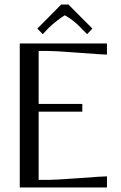

<svg xmlns="http://www.w3.org/2000/svg" viewBox="-20 -824 531 844"><path d="M280.8 -804.2 386.2 -698.2 362.8 -673.8 335.9 -701.2Q303.7 -735.4 265.1 -756.8Q253.9 -751 231 -733.2Q208 -715.3 193.8 -701.2L168 -673.8L144 -698.2L249 -804.2ZM66.9 -632.8H450.2V-584Q431.6 -584 327.4 -592Q223.1 -600.1 190.9 -600.1H149.9V-367.2H341.8V-333H149.9V-33.2H190.9Q223.1 -33.2 327.4 -41Q431.6 -48.8 450.2 -48.8V0H66.9Z"/></svg>

Font: Resagokr
Style: Regular
Weight: 500
Designer: gluk
Foundry: gluk
Version: Version 0.95